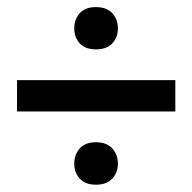

<svg xmlns="http://www.w3.org/2000/svg" viewBox="-20 -600 540 539"><path d="M188.5 -520Q188.5 -545.9 203.9 -563Q219.2 -580.1 249.5 -580.1Q279.3 -580.1 295.2 -563Q311 -545.9 311 -520Q311 -495.1 295.2 -478.3Q279.3 -461.4 249.5 -461.4Q219.2 -461.4 203.9 -478.3Q188.5 -495.1 188.5 -520ZM188.5 -140.6Q188.5 -166 203.9 -183.3Q219.2 -200.7 249.5 -200.7Q279.3 -200.7 295.2 -183.3Q311 -166 311 -140.6Q311 -115.7 295.2 -98.6Q279.3 -81.5 249.5 -81.5Q219.2 -81.5 203.9 -98.6Q188.5 -115.7 188.5 -140.6ZM27.8 -287.1V-375H472.2V-287.1Z"/></svg>

Font: RobotoFlex
Style: Regular
Weight: 400
Designer: Berlow after Robertson
Foundry: Google
Version: Version 2.136